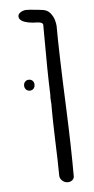

<svg xmlns="http://www.w3.org/2000/svg" viewBox="-50 -694 357 726"><g transform="rotate(-5 128.5 -330.5)"><path d="M202.1 -20Q202.1 -11.2 195.1 -5.4Q188 0.5 177.7 0.5Q165.5 0.5 156.5 -8.1Q147.5 -16.6 147.5 -28.3Q147.5 -75.7 144 -164.6Q141.6 -239.7 141.6 -273.4V-300.3L140.6 -312.5Q140.1 -317.9 140.1 -324.7Q140.1 -330.6 140.6 -332V-336.4Q137.2 -418 137.2 -574.2V-599.6Q136.7 -610.4 116.7 -611.3Q96.7 -611.3 81.1 -614.5Q65.4 -617.7 56.6 -623.5Q46.4 -630.4 46.4 -640.6Q46.4 -649.4 56.6 -655.8Q66.9 -662.1 78.1 -662.1Q89.4 -662.1 106.9 -660.2L127 -658.2L133.8 -657.2Q155.8 -656.2 167.5 -642.3Q179.2 -628.4 183.1 -613.5Q187 -598.6 187 -591.3Q187 -496.1 196.3 -272.9Q202.1 -129.9 202.1 -20ZM84.5 -377.9Q84.5 -368.7 79.1 -362.8Q73.7 -356.9 64.9 -356.9Q56.2 -356.9 50.5 -362.8Q44.9 -368.7 44.9 -377.9Q44.9 -386.7 50.5 -392.6Q56.2 -398.4 64.9 -398.4Q73.7 -398.4 79.1 -392.6Q84.5 -386.7 84.5 -377.9Z"/></g></svg>

Font: Amatica SC
Style: Bold
Weight: 400
Designer: Vernon Adams, Ben Nathan
Foundry: newtypography
Version: Version 2.000